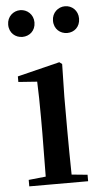

<svg xmlns="http://www.w3.org/2000/svg" viewBox="-55 -823 453 858"><g transform="rotate(-5 171.0 -394.0)"><path d="M69 -668C100 -668 128 -690 128 -728C128 -764 100 -788 69 -788C38 -788 10 -764 10 -728C10 -690 38 -668 69 -668ZM270 -668C301 -668 328 -690 328 -728C328 -764 301 -788 270 -788C239 -788 211 -764 211 -728C211 -690 239 -668 270 -668ZM117 0H305V-29L234 -36C233 -93 232 -177 232 -232V-385L235 -532L223 -541L33 -494V-469L117 -463C119 -414 120 -367 120 -300V-232L118 -37L41 -29V0Z"/></g></svg>

Font: Noto Serif CJK JP SemiBold
Style: Regular
Weight: 600
Designer: Ryoko NISHIZUKA 西塚涼子 (kana & ideographs); Frank Grießhammer (Latin, Greek & Cyrillic); Wenlong ZHANG 张文龙 (bopomofo); San
Foundry: Adobe
Version: Version 2.001;hotconv 1.1.0;makeotfexe 2.6.0